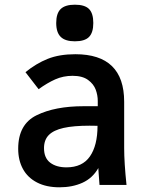

<svg xmlns="http://www.w3.org/2000/svg" viewBox="-20 -788 640 818"><path d="M57.5 -154.5Q57.5 -258.5 136 -297Q214.5 -335.5 336 -335.5H396.5V-358.5Q396.5 -382 387.8 -406Q379 -430 355 -447.5Q331 -465 289 -465Q249.5 -465 215.2 -449.8Q181 -434.5 144.5 -408L88.5 -480.5Q134 -517.5 183.2 -537.2Q232.5 -557 301 -557Q509 -557 509 -354.5V-157.5Q509 -95 519 0H404L399.5 -60.5L399 -72Q374.5 -29 331.5 -9.5Q288.5 10 233.5 10Q177.5 10 137.8 -10.5Q98 -31 77.8 -68Q57.5 -105 57.5 -154.5ZM395.5 -252 362 -252.5Q293.5 -252.5 251 -243Q208.5 -233.5 188 -212.8Q167.5 -192 167.5 -157Q167.5 -115 193.8 -95Q220 -75 263 -75Q331 -75 363.2 -121.8Q395.5 -168.5 395.5 -252ZM219.5 -690Q219.5 -731 238.5 -749.5Q257.5 -768 299 -768Q341 -768 359.2 -749.8Q377.5 -731.5 377.5 -690Q377.5 -649 359.2 -630.5Q341 -612 299 -612Q258 -612 238.8 -630.8Q219.5 -649.5 219.5 -690Z"/></svg>

Font: JuliaMono SemiBold
Style: Regular
Weight: 600
Monospace: yes
Designer: cormullion
Foundry: corm
Version: Version 0.055; ttfautohint (v1.8.4)